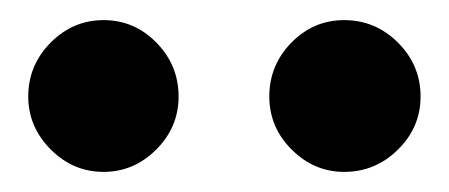

<svg xmlns="http://www.w3.org/2000/svg" viewBox="-20 -782 442 189"><path d="M155.8 -687Q155.8 -656.7 133.8 -634.8Q111.8 -612.8 82 -612.8Q51.8 -612.8 29.8 -635Q7.8 -657.2 7.8 -687Q7.8 -717.8 29.8 -740Q51.8 -762.2 82 -762.2Q112.3 -762.2 134 -740Q155.8 -717.8 155.8 -687ZM318.8 -762.2Q349.6 -762.2 371.8 -740Q394 -717.8 394 -687Q394 -656.7 371.8 -634.8Q349.6 -612.8 318.8 -612.8Q289.1 -612.8 267.1 -634.8Q245.1 -656.7 245.1 -687Q245.1 -717.8 266.8 -740Q288.6 -762.2 318.8 -762.2Z"/></svg>

Font: Stilu SemiBold
Style: Regular
Weight: 600
Designer: Genilson Lima Santos
Foundry: Genilson Lima Santos
Version: Version 1.200;PS 001.200;hotconv 1.0.88;makeotf.lib2.5.64775